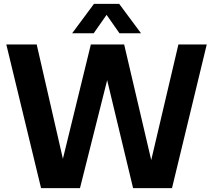

<svg xmlns="http://www.w3.org/2000/svg" viewBox="-20 -969 1098 989"><path d="M191.5 0 12.5 -740H169L304 -151L448 -740H619.5L759 -144.5L899 -740H1045L866 0H665.5L532 -556L392 0ZM351.5 -797.5 464 -949H594L706.5 -797.5H595.5L529 -892.5L462.5 -797.5Z"/></svg>

Font: Encode Sans SemiCondensed SemiCondensed
Style: Bold
Weight: 700
Width: 4
Designer: Multiple Designers
Foundry: Impallari Type
Version: Version 3.000; ttfautohint (v1.8.3) -l 8 -r 50 -G 200 -x 14 